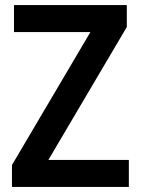

<svg xmlns="http://www.w3.org/2000/svg" viewBox="-20 -734 553 754"><path d="M486 0V-106H170L478 -628V-714H35V-608H335L27 -86V0Z"/></svg>

Font: Noto Sans Myanmar SemiCondensed SemiBold
Style: Regular
Weight: 600
Width: 4
Designer: Monotype Design Team
Foundry: Monotype Imaging Inc.
Version: Version 2.107